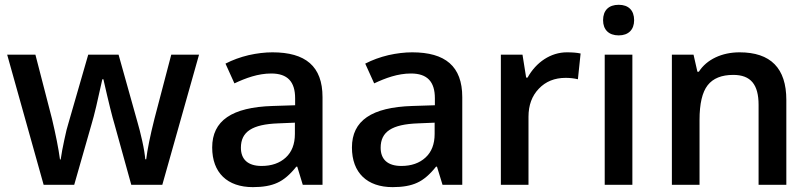

<svg xmlns="http://www.w3.org/2000/svg" viewBox="-20 -767 3362 797"><path d="M653.8 0 806.2 -540H690.9L621.1 -273.9C603 -202.1 591.8 -146 586.9 -106H583C581.5 -124 577.6 -149.9 570.3 -182.6C563 -215.3 556.6 -239.7 551.8 -255.9L472.2 -540H346.2L264.2 -255.9C259.3 -240.7 253.4 -217.8 247.1 -187C240.2 -156.2 235.4 -128.9 231.9 -105H229C222.7 -151.9 211.4 -208 195.8 -273.9L127 -540H9.8L161.1 0H288.1L359.9 -251C371.1 -287.6 385.7 -350.1 404.8 -438H409.2C431.2 -340.8 446.8 -278.8 455.1 -252L524.9 0Z M1318.8 0V-363.8C1318.8 -492.2 1248 -549.8 1110.8 -549.8C1080.1 -549.8 1046.9 -545.9 1012.2 -538.1C977.5 -529.8 945.3 -518.1 916 -502.9L953.1 -420.9C1000 -442.9 1050.8 -461.9 1106 -461.9C1173.8 -461.9 1205.1 -427.7 1205.1 -358.9V-330.1L1111.8 -327.1C942.4 -321.8 860.8 -266.1 860.8 -154.8C860.8 -49.8 923.8 9.8 1029.8 9.8C1071.3 9.8 1105 3.9 1131.3 -8.3C1157.7 -20 1184.1 -42.5 1210 -75.2H1213.9L1236.8 0ZM1065.9 -78.1C1008.8 -78.1 980 -105.5 980 -153.8C980 -220.2 1026.9 -251 1134.8 -254.9L1204.1 -257.8V-210.9C1204.1 -168.9 1191.4 -136.2 1166.5 -113.3C1141.1 -89.8 1107.4 -78.1 1065.9 -78.1Z M1898.9 0V-363.8C1898.9 -492.2 1828.1 -549.8 1690.9 -549.8C1660.2 -549.8 1627 -545.9 1592.3 -538.1C1557.6 -529.8 1525.4 -518.1 1496.1 -502.9L1533.2 -420.9C1580.1 -442.9 1630.9 -461.9 1686 -461.9C1753.9 -461.9 1785.2 -427.7 1785.2 -358.9V-330.1L1691.9 -327.1C1522.5 -321.8 1440.9 -266.1 1440.9 -154.8C1440.9 -49.8 1503.9 9.8 1609.9 9.8C1651.4 9.8 1685.1 3.9 1711.4 -8.3C1737.8 -20 1764.2 -42.5 1790 -75.2H1793.9L1816.9 0ZM1646 -78.1C1588.9 -78.1 1560.1 -105.5 1560.1 -153.8C1560.1 -220.2 1606.9 -251 1714.8 -254.9L1784.2 -257.8V-210.9C1784.2 -168.9 1771.5 -136.2 1746.6 -113.3C1721.2 -89.8 1687.5 -78.1 1646 -78.1Z M2333 -549.8C2266.6 -549.8 2205.6 -509.3 2169.9 -444.8H2164.1L2148.9 -540H2059.1V0H2173.8V-282.2C2173.8 -330.1 2188 -369.1 2216.8 -398.9C2245.1 -428.7 2282.2 -443.8 2328.1 -443.8C2345.7 -443.8 2362.8 -441.9 2378.9 -438L2390.1 -544.9C2375 -548.3 2356 -549.8 2333 -549.8Z M2605 -540H2490.2V0H2605ZM2483.4 -683.1C2483.4 -644 2506.8 -620.1 2548.3 -620.1C2588.9 -620.1 2612.3 -644 2612.3 -683.1C2612.3 -724.1 2588.9 -747.1 2548.3 -747.1C2506.8 -747.1 2483.4 -724.1 2483.4 -683.1Z M3244.1 -352.1C3244.1 -483.9 3179.2 -549.8 3049.8 -549.8C2977.1 -549.8 2913.6 -520.5 2880.9 -469.2H2875L2858.9 -540H2769V0H2883.8V-269C2883.8 -336.4 2895 -384.3 2917.5 -413.1C2939.9 -441.9 2975.6 -456.1 3023.9 -456.1C3096.7 -456.1 3128.9 -415.5 3128.9 -332V0H3244.1Z"/></svg>

Font: Samim Medium
Style: Regular
Weight: 500
Foundry: DejaVu fonts team - Redesigned by Saber Rastikerdar
Version: Version 4.0.5